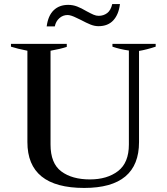

<svg xmlns="http://www.w3.org/2000/svg" viewBox="-20 -916 821 946"><path d="M316 -892Q339 -892 360 -884Q381 -876 406 -861Q428 -849 441 -843.5Q454 -838 466 -838Q490 -838 508 -851.5Q526 -865 533 -896H571Q565 -845 538.5 -816Q512 -787 465 -787Q446 -787 426 -795Q406 -803 378 -818Q373 -820 358 -827.5Q343 -835 332 -838.5Q321 -842 313 -842Q290 -842 272.5 -826.5Q255 -811 250 -786H210Q217 -839 244.5 -865.5Q272 -892 316 -892ZM115 -216V-666Q65 -676 34 -686V-700H309V-685Q279 -675 229 -666V-204Q229 -111 282 -71.5Q335 -32 423 -32Q508 -32 561.5 -73Q615 -114 615 -204V-667Q572 -673 534 -686V-700H747V-686Q701 -671 665 -665V-216Q665 10 395 10Q115 10 115 -216Z"/></svg>

Font: Trirong Medium
Style: Regular
Weight: 500
Designer: Katatrad Team
Foundry: CadsonDemak
Version: Version 1.001